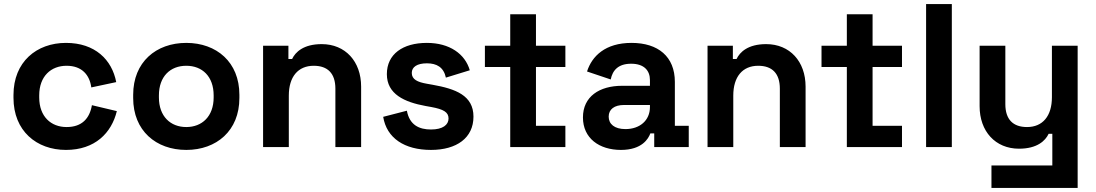

<svg xmlns="http://www.w3.org/2000/svg" viewBox="-20 -720 5366 940"><path d="M303 14C445 14 526 -69 552 -176L430 -205C419 -141 382 -98 306 -98C230 -98 172 -149 172 -243V-253C172 -347 230 -398 306 -398C382 -398 419 -352 427 -292L549 -318C528 -428 445 -510 303 -510C159 -510 46 -417 46 -255V-241C46 -79 159 14 303 14Z M892 14C1040 14 1152 -80 1152 -240V-256C1152 -416 1040 -510 892 -510C744 -510 632 -416 632 -256V-240C632 -80 744 14 892 14ZM758 -243V-253C758 -346 814 -398 892 -398C970 -398 1026 -346 1026 -253V-243C1026 -150 969 -98 892 -98C815 -98 758 -150 758 -243Z M1268 0H1394V-252C1394 -344 1439 -398 1516 -398C1584 -398 1622 -361 1622 -286V0H1748V-296C1748 -419 1671 -504 1555 -504C1466 -504 1426 -465 1410 -431H1392V-496H1268Z M2090 14C2216 14 2298 -45 2298 -149C2298 -253 2210 -285 2098 -305L2070 -310C2024 -318 1996 -331 1996 -363C1996 -392 2022 -410 2070 -410C2118 -410 2152 -391 2163 -340L2280 -376C2257 -456 2181 -510 2070 -510C1952 -510 1874 -455 1874 -357C1874 -259 1960 -220 2064 -201L2092 -196C2151 -185 2176 -171 2176 -140C2176 -109 2148 -86 2090 -86C2032 -86 1985 -108 1972 -178L1856 -148C1873 -44 1960 14 2090 14Z M2478 0H2748V-104H2604V-392H2748V-496H2604V-650H2478V-496H2354V-392H2478Z M3020 14C3124 14 3155 -42 3164 -67H3183V0H3352V-104H3284V-319C3284 -443 3202 -510 3072 -510C2943 -510 2878 -445 2854 -370L2970 -331C2979 -376 3007 -408 3070 -408C3134 -408 3162 -374 3162 -328V-300H3026C2914 -300 2834 -247 2834 -145C2834 -43 2914 14 3020 14ZM2960 -149C2960 -185 2988 -206 3035 -206H3162V-196C3162 -130 3112 -88 3042 -88C2988 -88 2960 -113 2960 -149Z M3444 0H3570V-252C3570 -344 3615 -398 3692 -398C3760 -398 3798 -361 3798 -286V0H3924V-296C3924 -419 3847 -504 3731 -504C3642 -504 3602 -465 3586 -431H3568V-496H3444Z M4126 0H4396V-104H4252V-392H4396V-496H4252V-650H4126V-496H4002V-392H4126Z M4514 0H4640V-700H4514Z M4834 200H5256V-496H5130V-244C5130 -152 5085 -98 5008 -98C4940 -98 4902 -135 4902 -210V-496H4776V-200C4776 -77 4853 8 4969 8C5058 8 5098 -31 5114 -65H5132V90H4834Z"/></svg>

Font: Meta Space
Style: Bold
Weight: 700
Designer: Meta Pool / Florian Karsten
Foundry: Meta Pool / Florian Karsten
Version: Version 2.000;Glyphs 3.1.1 (3137)